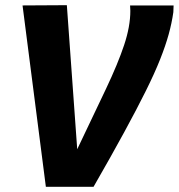

<svg xmlns="http://www.w3.org/2000/svg" viewBox="-20 -721 690 741"><path d="M341 0H157L67 -700L238 -701L278 -145Q343 -281 389 -378Q435 -475 459 -547Q483 -619 483 -679Q483 -685 482.5 -690Q482 -695 482 -700H650Q650 -689 649 -674Q643 -632 631 -588.5Q619 -545 598 -492Q577 -439 543 -370.5Q509 -302 459.5 -211Q410 -120 341 0Z"/></svg>

Font: Georama
Style: Bold Italic
Weight: 700
Italic angle: -9°
Designer: Jean-Baptiste Levee
Foundry: Production Type
Version: Version 1.000